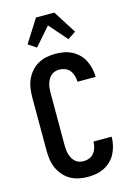

<svg xmlns="http://www.w3.org/2000/svg" viewBox="-144 -1051 787 1132"><g transform="rotate(-15 250.0 -485.5)"><path d="M247 8Q220 8 193 2.5Q166 -3 142 -16.5Q118 -30 99.5 -51.5Q81 -73 70 -98Q59 -123 55 -150.5Q51 -178 51 -205V-530Q51 -557 55 -584.5Q59 -612 70 -637Q81 -662 99.5 -683.5Q118 -705 142 -718.5Q166 -732 193 -737.5Q220 -743 247 -743Q273 -743 298.5 -738.5Q324 -734 347 -722.5Q370 -711 389 -692.5Q408 -674 419.5 -651Q431 -628 437 -602.5Q443 -577 443 -551V-550H332V-551Q332 -569 327 -586.5Q322 -604 311 -618.5Q300 -633 282.5 -640Q265 -647 247 -647Q234 -647 220.5 -643Q207 -639 197 -630Q187 -621 180 -609Q173 -597 169 -584Q165 -571 163.5 -557.5Q162 -544 162 -530V-205Q162 -191 163.5 -177.5Q165 -164 169 -151Q173 -138 180 -126Q187 -114 197 -105Q207 -96 220.5 -92Q234 -88 247 -88Q265 -88 282.5 -95Q300 -102 311 -116.5Q322 -131 327 -148.5Q332 -166 332 -184V-185H443V-184Q443 -158 437 -132.5Q431 -107 419.5 -84Q408 -61 389 -42.5Q370 -24 347 -12.5Q324 -1 298.5 3.5Q273 8 247 8ZM154 -806 105 -839 194 -979H306L395 -839L346 -806L250 -916Z"/></g></svg>

Font: Iosevka Algr
Style: Bold
Weight: 700
Monospace: yes
Designer: Belleve Invis
Foundry: Belleve Invis
Version: Version 26.0.2; ttfautohint (v1.8.3)